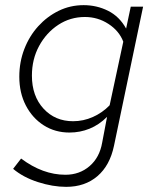

<svg xmlns="http://www.w3.org/2000/svg" viewBox="-20 -507 601 746"><path d="M237 219Q185 219 127.5 200.5Q70 182 31 149L62 109Q146 172 234 172Q289 172 328 138.5Q367 105 377 47L396 -53Q365 -22 328 -7Q291 8 250 8Q194 8 150 -20Q106 -48 80.5 -97Q55 -146 55 -209Q55 -266 74.5 -316.5Q94 -367 128.5 -405Q163 -443 208 -465Q253 -487 305 -487Q356 -487 400 -465Q444 -443 470 -396L488 -481H536L423 59Q407 136 358.5 177.5Q310 219 237 219ZM264 -36Q304 -36 341 -52.5Q378 -69 406 -98L459 -345Q443 -387 401.5 -414Q360 -441 310 -441Q253 -441 206.5 -410.5Q160 -380 132 -328.5Q104 -277 104 -213Q104 -134 149 -85Q194 -36 264 -36Z"/></svg>

Font: Red Hat Text VF
Style: Italic
Weight: 300
Italic angle: -12°
Designer: Pentagram, MCKL
Foundry: Pentagram, MCKL
Version: Version 1.023